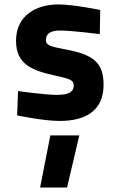

<svg xmlns="http://www.w3.org/2000/svg" viewBox="-20 -531 537 862"><path d="M430 -486C430 -486 313 -511 241 -511C146 -511 52 -464 52 -348C52 -241 124 -214 235 -190C300 -176 311 -169 311 -147C311 -121 294 -105 235 -105C184 -105 61 -122 61 -122L57 -13C57 -13 174 12 248 12C363 12 445 -33 445 -150C445 -251 398 -286 275 -309C205 -322 186 -328 186 -351C186 -378 204 -394 251 -394C299 -394 428 -378 428 -378ZM160 311H281L336 77H206Z"/></svg>

Font: TitilliumMaps29L
Style: 999 wt
Weight: 900
Designer: Campivisivi
Foundry: Accademia di Belle Arti di Urbino and students of MA course of Visual design